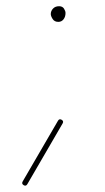

<svg xmlns="http://www.w3.org/2000/svg" viewBox="-20 -492 333 611"><path d="M141.6 -447.3Q141.6 -457 148.7 -464.6Q155.8 -472.2 168 -472.2Q178.7 -472.2 183.6 -464.6Q188.5 -457 188.5 -450.7Q188.5 -438.5 182.1 -430.4Q175.8 -422.4 165.5 -422.4Q153.3 -422.4 147.5 -431.6Q141.6 -440.9 141.6 -447.3ZM55.2 97.2Q47.9 92.8 52.2 85.4L164.6 -107.9Q168.9 -115.2 176.3 -110.8Q183.6 -106.4 179.2 -99.1L66.9 94.2Q62.5 101.6 55.2 97.2Z"/></svg>

Font: Mikhak-FD Thin
Style: Regular
Weight: 100
Designer: Amin Abedi
Version: Version 3.2